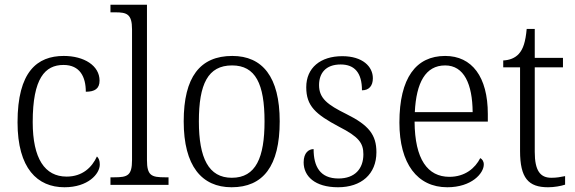

<svg xmlns="http://www.w3.org/2000/svg" viewBox="-20 -780 2426 810"><path d="M252 10C351 10 401 -46 401 -86C401 -102 397 -112 389 -120C368 -74 328 -35 261 -35C169 -35 118 -111 118 -265C118 -450 170 -506 248 -506C317 -506 342 -456 342 -393C380 -393 400 -406 400 -440C400 -503 335 -544 249 -544C137 -544 54 -478 54 -264C54 -69 138 10 252 10Z M446 0H691V-32H676C619 -32 600 -39 600 -105V-760H446V-728H466C515 -728 537 -721 537 -656V-105C537 -39 518 -32 462 -32H446Z M957 10C1090 10 1160 -79 1160 -268C1160 -456 1087 -544 960 -544C824 -544 755 -455 755 -268C755 -80 831 10 957 10ZM958 -30C860 -30 819 -113 819 -268C819 -425 857 -504 959 -504C1058 -504 1096 -426 1096 -268C1096 -116 1060 -30 958 -30Z M1406 10C1504 10 1568 -45 1568 -138C1568 -211 1536 -252 1441 -299C1362 -338 1326 -365 1326 -421C1326 -471 1354 -508 1417 -508C1476 -508 1507 -473 1507 -399C1537 -399 1553 -418 1553 -450C1553 -499 1510 -543 1424 -543C1332 -543 1272 -494 1272 -412C1272 -333 1311 -298 1411 -245C1493 -203 1513 -177 1513 -129C1513 -68 1477 -27 1408 -27C1330 -27 1303 -78 1303 -151C1283 -151 1261 -136 1261 -95C1261 -37 1308 10 1406 10Z M1867 10C1970 10 2021 -49 2021 -86C2021 -100 2014 -109 2006 -113C1985 -71 1942 -34 1876 -34C1784 -34 1730 -108 1729 -267H2038V-299C2038 -456 1971 -544 1858 -544C1735 -544 1665 -451 1665 -263C1665 -89 1741 10 1867 10ZM1974 -307H1730C1736 -431 1775 -504 1858 -504C1938 -504 1973 -425 1974 -307Z M2292 10C2318 10 2346 5 2364 -1V-37C2344 -33 2328 -30 2306 -30C2259 -30 2236 -60 2236 -139V-496H2355V-536H2236V-658H2202C2197 -603 2187 -573 2169 -553C2153 -535 2129 -526 2103 -525V-496H2174V-143C2174 -29 2209 10 2292 10Z"/></svg>

Font: Noto Serif Khmer SemiCondensed Light
Style: Regular
Weight: 300
Width: 4
Designer: Danh Hong and the Monotype Design Team
Foundry: Monotype Imaging Inc.
Version: Version 2.004